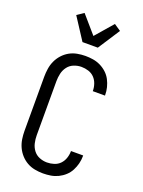

<svg xmlns="http://www.w3.org/2000/svg" viewBox="-180 -1065 860 1154"><g transform="rotate(20 250.0 -488.0)"><path d="M247 8Q221 8 194.5 3Q168 -2 145 -15Q122 -28 104 -48Q86 -68 75 -92Q64 -116 60 -142.5Q56 -169 56 -195V-540Q56 -566 60 -592.5Q64 -619 75 -643Q86 -667 104 -687Q122 -707 145 -720Q168 -733 194.5 -738Q221 -743 247 -743Q272 -743 296.5 -739Q321 -735 343.5 -724Q366 -713 384.5 -696Q403 -679 414.5 -657Q426 -635 432 -611Q438 -587 438 -562V-559H360V-561Q360 -583 352.5 -605Q345 -627 329.5 -643Q314 -659 292 -666Q270 -673 247 -673Q222 -673 198.5 -663.5Q175 -654 160 -634Q145 -614 139.5 -589.5Q134 -565 134 -540V-195Q134 -170 139.5 -145.5Q145 -121 160 -101Q175 -81 198.5 -71.5Q222 -62 247 -62Q270 -62 292 -69Q314 -76 329.5 -92Q345 -108 352.5 -130Q360 -152 360 -174V-176H438V-173Q438 -148 432 -124Q426 -100 414.5 -78Q403 -56 384.5 -39Q366 -22 343.5 -11Q321 0 296.5 4Q272 8 247 8ZM201 -815 110 -955 153 -984 250 -872 347 -984 390 -955 299 -815Z"/></g></svg>

Font: Iosevka Curly
Style: Regular
Weight: 400
Monospace: yes
Designer: Belleve Invis
Foundry: Belleve Invis
Version: Version 22.1.2; ttfautohint (v1.8.4)